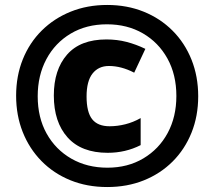

<svg xmlns="http://www.w3.org/2000/svg" viewBox="-20 -744 864 774"><path d="M412 10Q331 10 263.5 -17.5Q196 -45 147 -95Q98 -145 71.5 -212Q45 -279 45 -358Q45 -438 72 -505Q99 -572 148.5 -621Q198 -670 265 -697Q332 -724 412 -724Q492 -724 559 -697Q626 -670 675.5 -620.5Q725 -571 752 -503.5Q779 -436 779 -356Q779 -276 752 -209Q725 -142 676 -93Q627 -44 560 -17Q493 10 412 10ZM413 -68Q495 -68 558 -105.5Q621 -143 656 -208Q691 -273 691 -357Q691 -443 655 -508Q619 -573 556 -609.5Q493 -646 411 -646Q328 -646 265 -608.5Q202 -571 167 -505.5Q132 -440 132 -356Q132 -270 168 -205.5Q204 -141 267.5 -104.5Q331 -68 413 -68ZM414 -128Q308 -128 252.5 -190Q197 -252 197 -359Q197 -463 250.5 -524Q304 -585 409 -585Q452 -585 490.5 -575Q529 -565 566 -547L521 -451Q469 -478 419 -478Q377 -478 353 -447.5Q329 -417 329 -355Q329 -292 351.5 -263.5Q374 -235 422 -235Q453 -235 485 -243Q517 -251 547 -268V-159Q486 -128 414 -128Z"/></svg>

Font: Noto Sans Lao UI SemCond Blk
Style: Regular
Weight: 900
Width: 4
Designer: Monotype Design Team
Foundry: Monotype Imaging Inc.
Version: Version 2.000; ttfautohint (v1.8.4.7-5d5b)